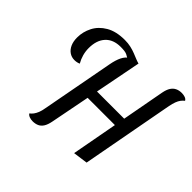

<svg xmlns="http://www.w3.org/2000/svg" viewBox="-181 -923 1176 1176"><g transform="rotate(45 407.0 -335.5)"><path d="M560 7 679 -636Q685 -667 696.5 -685Q708 -703 725.5 -711.5Q743 -720 766 -720Q781 -720 794.5 -715.5Q808 -711 814 -700Q803 -692 794 -680Q785 -668 778.5 -650.5Q772 -633 767 -608L655 -6ZM242 49Q227 49 213.5 44Q200 39 194 29Q205 21 214 9Q223 -3 230 -20.5Q237 -38 241 -63L329 -532Q337 -575 351 -603.5Q365 -632 389 -646Q413 -660 451 -660L329 -35Q323 -4 311.5 14.5Q300 33 282.5 41Q265 49 242 49ZM158 -397Q133 -397 113.5 -410.5Q94 -424 83 -448.5Q72 -473 72 -507Q72 -556 95 -601Q118 -646 166.5 -674.5Q215 -703 290 -703Q318 -703 342 -697.5Q366 -692 386 -684Q406 -676 422 -669.5Q438 -663 450 -660L376 -635L375 -637Q372 -639 357 -647Q342 -655 302 -655Q238 -655 203 -617Q168 -579 168 -511Q168 -483 175.5 -456Q183 -429 197 -405Q188 -401 178.5 -399Q169 -397 158 -397ZM347 -291 357 -359H667L655 -291Z"/></g></svg>

Font: Sansita Swashed Light
Style: Regular
Weight: 300
Designer: Pablo Cosgaya
Foundry: Omnibus-Type
Version: Version 1.003